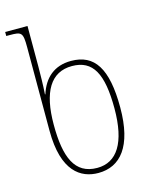

<svg xmlns="http://www.w3.org/2000/svg" viewBox="-121 -836 729 922"><g transform="rotate(-15 244.0 -375.0)"><path d="M253 10C362 10 435 -73 435 -267C435 -462 380 -544 264 -544C180 -544 128 -497 104 -421H102C105 -465 106 -523 106 -560V-760H-5V-740H12C71 -740 78 -736 78 -662V-247C78 -44 166 10 253 10ZM254 -15C142 -15 105 -108 105 -269C105 -432 156 -519 262 -519C366 -519 407 -442 407 -270C407 -99 352 -15 254 -15Z"/></g></svg>

Font: Noto Serif SemiCondensed Thin
Style: Regular
Weight: 100
Width: 4
Designer: Monotype Design Team
Foundry: Monotype Imaging Inc.
Version: Version 2.015